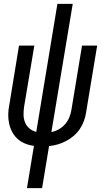

<svg xmlns="http://www.w3.org/2000/svg" viewBox="-20 -755 540 990"><path d="M119 215 155 -3Q131 -6 109 -15Q87 -24 70.5 -39Q54 -54 43 -74.5Q32 -95 27 -118Q22 -141 22.5 -165.5Q23 -190 28 -214L78 -520H157L104 -203Q101 -182 101.5 -161.5Q102 -141 109.5 -123Q117 -105 132 -92.5Q147 -80 167 -75L276 -735H355L245 -74Q265 -78 283.5 -88.5Q302 -99 315.5 -114.5Q329 -130 337 -149Q345 -168 348 -187L403 -520H481L424 -176Q421 -154 413 -132Q405 -110 392 -90.5Q379 -71 360.5 -55Q342 -39 321 -28Q300 -17 278 -10.5Q256 -4 233 -2L197 215Z"/></svg>

Font: Iosevka SS04
Style: Italic
Weight: 400
Italic angle: -9°
Monospace: yes
Designer: Belleve Invis
Foundry: Belleve Invis
Version: Version 19.0.0; ttfautohint (v1.8.4)